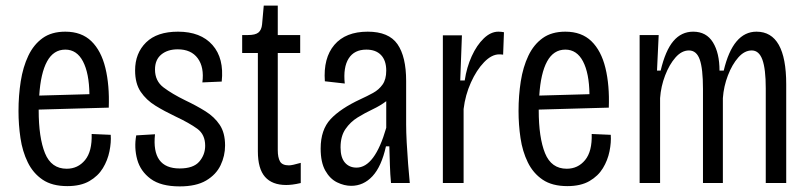

<svg xmlns="http://www.w3.org/2000/svg" viewBox="-20 -653 2889 685"><path d="M220 11Q166 11 132 -12Q98 -35 79 -74Q60 -113 53 -160.5Q46 -208 46 -257Q46 -312 54 -363Q62 -414 81 -454Q100 -494 132 -517Q164 -540 213 -540Q271 -540 306 -506Q341 -472 356 -410.5Q371 -349 368 -269L118 -262V-260Q118 -162 140.5 -106.5Q163 -51 218 -51Q258 -51 283.5 -82Q309 -113 307 -175L375 -172Q377 -145 370.5 -113Q364 -81 347 -53Q330 -25 299 -7Q268 11 220 11ZM213 -476Q171 -476 148 -434Q125 -392 120 -312L299 -317Q298 -392 276 -434Q254 -476 213 -476Z M621 12Q554 12 517.5 -15Q481 -42 469.5 -84Q458 -126 466 -170L533 -174Q520 -52 621 -52Q670 -52 691 -76.5Q712 -101 712 -133Q712 -173 684 -193.5Q656 -214 605 -238Q567 -256 534.5 -276Q502 -296 482 -325.5Q462 -355 462 -402Q462 -463 501 -501.5Q540 -540 615 -540Q696 -540 738 -492.5Q780 -445 771 -362L702 -359Q709 -413 685.5 -445Q662 -477 614 -477Q578 -477 555.5 -458.5Q533 -440 533 -405Q533 -364 563.5 -341Q594 -318 641 -295Q681 -276 713 -256Q745 -236 764 -207.5Q783 -179 783 -134Q783 -97 767 -63.5Q751 -30 715.5 -9Q680 12 621 12Z M1001 7Q951 7 925.5 -22Q900 -51 900 -113V-464H844V-528H865Q891 -528 902 -537Q913 -546 915 -566L921 -633H971V-528H1051V-464H971V-118Q971 -91 979 -77Q987 -63 1011 -63Q1022 -63 1053 -72V0Q1036 4 1023.5 5.5Q1011 7 1001 7Z M1233 10Q1208 10 1182.5 -2.5Q1157 -15 1140.5 -44.5Q1124 -74 1124 -123Q1124 -190 1159.5 -228Q1195 -266 1266 -299Q1290 -310 1311 -321.5Q1332 -333 1345 -351.5Q1358 -370 1358 -401Q1358 -437 1339.5 -456.5Q1321 -476 1287 -476Q1244 -476 1224 -444.5Q1204 -413 1210 -355L1139 -363Q1133 -446 1173 -493Q1213 -540 1292 -540Q1367 -540 1398 -495.5Q1429 -451 1429 -364V-209Q1429 -182 1431 -144.5Q1433 -107 1436 -68.5Q1439 -30 1442 0H1375Q1372 -31 1371 -65.5Q1370 -100 1369 -131H1357Q1341 -59 1309 -24.5Q1277 10 1233 10ZM1252 -55Q1317 -55 1358 -197V-292Q1337 -276 1309.5 -263Q1282 -250 1256 -234Q1230 -218 1212.5 -192.5Q1195 -167 1195 -127Q1195 -91 1210.5 -73Q1226 -55 1252 -55Z M1560 0V-527H1628L1622 -366H1638Q1645 -413 1663 -452.5Q1681 -492 1706 -516Q1731 -540 1758 -540Q1763 -540 1768 -539.5Q1773 -539 1778 -538L1775 -458Q1769 -459 1761 -459Q1734 -459 1707 -431Q1680 -403 1660 -358.5Q1640 -314 1634 -264V0Z M2004 11Q1950 11 1916 -12Q1882 -35 1863 -74Q1844 -113 1837 -160.5Q1830 -208 1830 -257Q1830 -312 1838 -363Q1846 -414 1865 -454Q1884 -494 1916 -517Q1948 -540 1997 -540Q2055 -540 2090 -506Q2125 -472 2140 -410.5Q2155 -349 2152 -269L1902 -262V-260Q1902 -162 1924.5 -106.5Q1947 -51 2002 -51Q2042 -51 2067.5 -82Q2093 -113 2091 -175L2159 -172Q2161 -145 2154.5 -113Q2148 -81 2131 -53Q2114 -25 2083 -7Q2052 11 2004 11ZM1997 -476Q1955 -476 1932 -434Q1909 -392 1904 -312L2083 -317Q2082 -392 2060 -434Q2038 -476 1997 -476Z M2262 0V-528H2330L2324 -401H2337Q2354 -473 2382.5 -506.5Q2411 -540 2453 -540Q2500 -540 2523.5 -502Q2547 -464 2547 -401H2562Q2595 -540 2679 -540Q2785 -540 2785 -352V0H2712V-338Q2712 -407 2700 -440Q2688 -473 2662 -473Q2636 -473 2614 -448Q2592 -423 2577 -384Q2562 -345 2559 -303V0H2488V-336Q2488 -408 2476.5 -440.5Q2465 -473 2438 -473Q2412 -473 2390 -448Q2368 -423 2353 -384Q2338 -345 2335 -303V0Z"/></svg>

Font: Bricolage Grotesque 12pt Condensed Light
Style: Regular
Weight: 300
Width: 3
Designer: Mathieu Triay
Foundry: Atelier Triay
Version: Version 1.001; ttfautohint (v1.8.4.7-5d5b);gftools[0.9.33.de